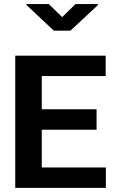

<svg xmlns="http://www.w3.org/2000/svg" viewBox="-20 -909 546 929"><path d="M447.3 -380.4V-281.2H182.1V-98.6H492.2V0H53.7V-639.6H491.2V-541H182.1V-380.4ZM453.6 -889.2V-884.3L320.8 -760.7H240.2L107.9 -885.3V-889.2H216.3L280.8 -826.2L345.2 -889.2Z"/></svg>

Font: Yantramanav
Style: Bold
Weight: 700
Version: Version 1.001;PS 1.0;hotconv 1.0.72;makeotf.lib2.5.5900; ttf